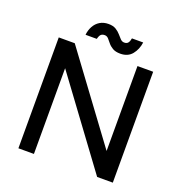

<svg xmlns="http://www.w3.org/2000/svg" viewBox="-152 -1008 1078 1139"><g transform="rotate(20 387.0 -438.0)"><path d="M89 0V-700H190L586 -164V-700H685V0H586L187 -541V0ZM464 -734Q434 -734 415.5 -745Q397 -756 386 -770Q375 -784 365 -795Q355 -806 341 -806Q326 -806 317.5 -798Q309 -790 304 -769H233Q236 -799 249.5 -823.5Q263 -848 286 -862Q309 -876 340 -876Q369 -876 387 -865Q405 -854 417 -840Q429 -826 439.5 -815Q450 -804 464 -804Q481 -804 488.5 -814.5Q496 -825 499 -843H570Q564 -798 538 -766Q512 -734 464 -734Z"/></g></svg>

Font: Figtree Light Medium
Style: Regular
Weight: 500
Version: Version 2.001;gftools[0.9.30]